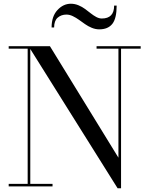

<svg xmlns="http://www.w3.org/2000/svg" viewBox="-20 -997 799 1027"><path d="M335.5 -919Q307.5 -919 288.5 -902.5Q269.5 -886 269.5 -850H256Q256 -909.5 287.2 -943.2Q318.5 -977 359 -977Q380 -977 399.8 -968.8Q419.5 -960.5 435 -949Q450.5 -937.5 465 -926Q479.5 -914.5 494.8 -906.2Q510 -898 524.5 -898Q590.5 -898 590.5 -967H604Q604 -898.5 580.8 -869.2Q557.5 -840 511 -840Q491 -840 471 -848.2Q451 -856.5 434.8 -868Q418.5 -879.5 402.5 -891Q386.5 -902.5 369.2 -910.8Q352 -919 335.5 -919ZM26.5 -13.5H128V-736.5H26.5V-750H247L613.5 -153.5V-736.5H496.5V-750H732.5V-736.5H627.5V10H609L142 -735V-13.5H261V0H26.5Z"/></svg>

Font: Bodoni* 16pt
Style: Regular
Weight: 400
Version: Version 2.3